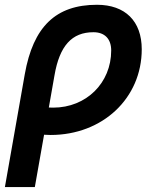

<svg xmlns="http://www.w3.org/2000/svg" viewBox="-29 -547 635 792"><path d="M371.1 -527.3C201.2 -527.3 107.9 -437 73.2 -240.7L-8.8 224.6H114.7L152.8 8.8C161.6 9.3 170.4 9.8 179.7 9.8C394.5 9.8 555.7 -142.1 555.7 -343.8C555.7 -460 487.3 -527.3 371.1 -527.3ZM195.8 -236.3C216.8 -358.4 267.6 -414.1 356.4 -414.1C402.8 -414.1 429.7 -386.7 429.7 -338.9C429.7 -204.6 326.7 -103 190.4 -103C184.1 -103 178.2 -103 172.4 -103.5Z"/></svg>

Font: Cascadia Mono PL SemiBold
Style: Italic
Weight: 600
Italic angle: -10°
Monospace: yes
Designer: Aaron Bell
Foundry: Saja Typeworks
Version: Version 2404.023